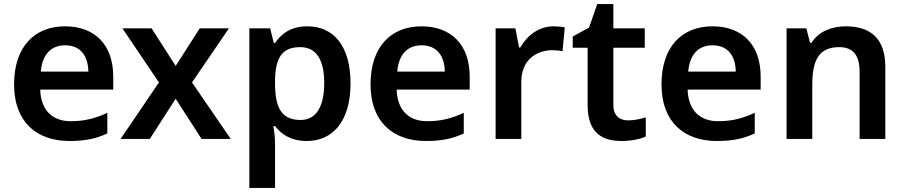

<svg xmlns="http://www.w3.org/2000/svg" viewBox="-20 -681 4436 941"><path d="M299 -552C149 -552 49 -452 49 -267C49 -82 161 10 320 10C400 10 452 -2 506 -27V-128C447 -101 396 -87 326 -87C234 -87 180 -144 177 -242H535V-306C535 -461 445 -552 299 -552ZM299 -459C376 -459 412 -405 413 -330H180C187 -415 231 -459 299 -459Z M759 -277 571 0H714L841 -197L968 0H1111L921 -277L1102 -542H959L841 -358L723 -542H580Z M1487 -552C1405 -552 1358 -515 1328 -470H1322L1304 -542H1202V240H1328V20C1328 -6 1324 -38 1320 -63H1328C1357 -25 1404 10 1484 10C1611 10 1698 -87 1698 -272C1698 -457 1614 -552 1487 -552ZM1451 -450C1532 -450 1569 -386 1569 -274C1569 -162 1532 -93 1453 -93C1357 -93 1328 -157 1328 -273V-289C1330 -397 1362 -450 1451 -450Z M2046 -552C1896 -552 1796 -452 1796 -267C1796 -82 1908 10 2067 10C2147 10 2199 -2 2253 -27V-128C2194 -101 2143 -87 2073 -87C1981 -87 1927 -144 1924 -242H2282V-306C2282 -461 2192 -552 2046 -552ZM2046 -459C2123 -459 2159 -405 2160 -330H1927C1934 -415 1978 -459 2046 -459Z M2693 -552C2619 -552 2562 -505 2530 -448H2524L2506 -542H2409V0H2535V-281C2535 -386 2608 -435 2688 -435C2702 -435 2724 -433 2737 -430L2748 -547C2734 -550 2710 -552 2693 -552Z M3058 -91C3016 -91 2986 -115 2986 -166V-447H3140V-542H2986V-661H2907L2867 -546L2787 -502V-447H2860V-165C2860 -28 2933 10 3026 10C3073 10 3118 1 3145 -12V-106C3120 -98 3089 -91 3058 -91Z M3472 -552C3322 -552 3222 -452 3222 -267C3222 -82 3334 10 3493 10C3573 10 3625 -2 3679 -27V-128C3620 -101 3569 -87 3499 -87C3407 -87 3353 -144 3350 -242H3708V-306C3708 -461 3618 -552 3472 -552ZM3472 -459C3549 -459 3585 -405 3586 -330H3353C3360 -415 3404 -459 3472 -459Z M4125 -552C4057 -552 3992 -527 3957 -471H3950L3932 -542H3835V0H3961V-265C3961 -384 3992 -450 4093 -450C4162 -450 4193 -409 4193 -328V0H4319V-353C4319 -493 4246 -552 4125 -552Z"/></svg>

Font: Noto Sans Bengali SemiBold
Style: Regular
Weight: 600
Designer: Jelle Bosma - Monotype Design Team
Foundry: Monotype Imaging Inc.
Version: Version 2.003